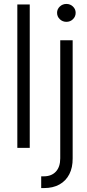

<svg xmlns="http://www.w3.org/2000/svg" viewBox="-20 -750 441 974"><path d="M130.9 -727.5V0H67.9V-727.5ZM285.6 -545.9H348.6V53.2Q349.1 99.6 331.8 133.5Q314.5 167.5 281.7 185.8Q249 204.1 202.6 204.1H189V144.5H202.1Q241.2 144.5 263.4 120.6Q285.6 96.7 285.6 53.2ZM316.9 -639.2Q297.4 -639.2 283.4 -652.6Q269.5 -666 269.5 -685.1Q269.5 -703.6 283.4 -716.8Q297.4 -730 316.9 -730Q336.4 -730 350.1 -716.8Q363.8 -703.6 363.8 -685.1Q363.8 -666 350.1 -652.6Q336.4 -639.2 316.9 -639.2Z"/></svg>

Font: Inter Tight Light
Style: Regular
Weight: 300
Designer: Rasmus Andersson
Foundry: rsms
Version: Version 3.004